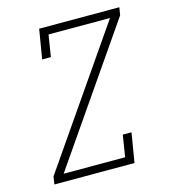

<svg xmlns="http://www.w3.org/2000/svg" viewBox="-109 -825 819 914"><g transform="rotate(-15 300.0 -367.5)"><path d="M46 0 52 -38 507 -697H204L187 -590H144L168 -735H563L557 -697L102 -38H405L422 -145H465L441 0Z"/></g></svg>

Font: Iosevka Etoile XLtObl
Style: Regular
Weight: 200
Italic angle: -9°
Designer: Belleve Invis
Foundry: Belleve Invis
Version: Version 15.5.2; ttfautohint (v1.8.4)